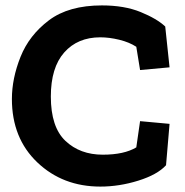

<svg xmlns="http://www.w3.org/2000/svg" viewBox="-20 -680 684 710"><path d="M594 -69Q562 -34 491.5 -12Q421 10 351 10Q212 10 118 -79.5Q24 -169 24 -314Q24 -390 56 -470Q88 -550 161 -605Q234 -660 357 -660Q440 -660 500 -635.5Q560 -611 591 -582L607 -431L498 -421L484 -507Q458 -524 421 -533Q384 -542 351 -542Q267 -542 217.5 -486Q168 -430 168 -323Q168 -210 222 -159Q276 -108 360 -108Q439 -108 484 -135L498 -232L607 -222Z"/></svg>

Font: Zilla Slab Bold
Style: Bold
Weight: 700
Designer: Typotheque.com
Foundry: Typotheque type foundry
Version: Version 1.1; 2017; ttfautohint (v1.6)